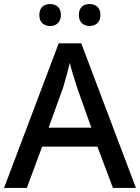

<svg xmlns="http://www.w3.org/2000/svg" viewBox="-20 -932 695 952"><path d="M175 -858C175 -820 199 -803 229 -803C257 -803 282 -820 282 -858C282 -896 257 -912 229 -912C199 -912 175 -896 175 -858ZM371 -858C371 -820 395 -803 424 -803C453 -803 478 -820 478 -858C478 -896 453 -912 424 -912C395 -912 371 -896 371 -858ZM540 0H654L383 -717H271L0 0H113L189 -205H463ZM362 -498 433 -299H221L293 -498C301 -525 316 -577 326 -620C333 -590 356 -518 362 -498Z"/></svg>

Font: Noto Sans Cherokee Medium
Style: Regular
Weight: 500
Designer: Monotype Design Team
Foundry: Monotype Imaging Inc.
Version: Version 2.001